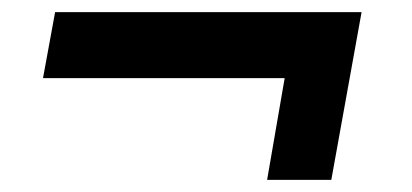

<svg xmlns="http://www.w3.org/2000/svg" viewBox="-20 -482 681 317"><path d="M421 -185 450 -353H51L71 -462H577L527 -185Z"/></svg>

Font: Archivo SemiBold
Style: Bold Italic
Weight: 700
Italic angle: -10°
Version: Version 2.001